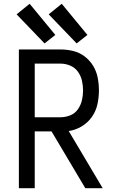

<svg xmlns="http://www.w3.org/2000/svg" viewBox="-20 -997 616 1017"><path d="M80 0H164V-301H253L432 0H524L344 -303Q380 -308 412.5 -327.5Q445 -347 466.5 -377.5Q488 -408 496 -444.5Q504 -481 504 -518Q504 -552 497.5 -585.5Q491 -619 473.5 -648Q456 -677 428.5 -698Q401 -719 367.5 -727Q334 -735 301 -735H80ZM301 -376H164V-660H301Q327 -660 352 -649.5Q377 -639 392.5 -617.5Q408 -596 414 -570Q420 -544 420 -518Q420 -492 414 -466Q408 -440 392.5 -418Q377 -396 352 -386Q327 -376 301 -376ZM216 -767 273 -812 137 -977 68 -921ZM386 -767 443 -812 307 -977 238 -921Z"/></svg>

Font: Iosevka SS01 Extended
Style: Regular
Weight: 400
Width: 7
Monospace: yes
Designer: Belleve Invis
Foundry: Belleve Invis
Version: Version 3.4.7; ttfautohint (v1.8.3)